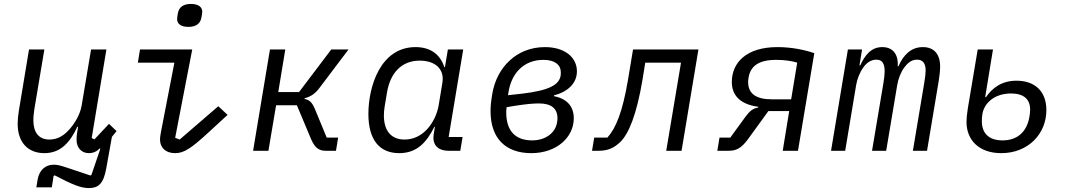

<svg xmlns="http://www.w3.org/2000/svg" viewBox="-20 -768 5441 978"><path d="M231.9 -57.2C176.1 -57.2 149.9 -95.2 149.9 -155.9C149.9 -166.9 150.9 -187.1 154.8 -210.9L206 -516H127.8L76 -203.8C72.1 -181.1 70 -157 70 -137.1C70 -43 122.2 12.1 206 12.1C286.9 12.1 335.9 -40.1 373.9 -122.2H377.8C372.2 -93 370 -74.9 370 -55C370 -14.9 396 12.1 432.2 12.1C446 12.1 458.1 8.9 469.1 2.8C475.9 -1.1 481.9 -6 487.9 -12.1L491.1 -9.9L446 122.2L441.1 126.1L317.8 84.9C282 73.2 271 71 252.8 71C210.9 71 179 99.1 171.2 149.1L165.1 186.1H244L252.8 128.9L258.2 125C354 175.1 394.2 190 432.2 190C480.1 190 507.1 169 521 90.9L550.1 -71L573.9 -100.1L535.2 -137.1L460.9 -57.9L447.1 -65L522 -516H443.9L396 -230.8C386 -171.9 348 -126.1 337 -112.9C307.9 -78.8 274.9 -57.2 231.9 -57.2Z M940 -631C980.1 -631 1001.1 -649.1 1006 -679C1008.2 -691.1 1010.3 -699.9 1010.3 -708.1C1010.3 -729 995 -747.9 952.1 -747.9C912.3 -747.9 891 -730.1 886 -699.9C884.2 -687.9 882.1 -679 882.1 -671.2C882.1 -649.9 897 -631 940 -631ZM682.2 -448.9H868.3L800.1 -96.9C798.3 -84.9 795.1 -70 795.1 -57.2C795.1 -17 822.1 12.1 872.2 12.1C917.3 12.1 954.2 -12.1 1048.3 -99.1L1139.2 -182.9L1092 -226.9L895.2 -57.2L872.2 -66.1L959.2 -516H693.2Z M1269.2 0H1347.3L1386.4 -231.9H1492.2L1564.3 -60C1582.4 -18.1 1602.3 0 1638.1 0H1691.4L1702.4 -67.1H1644.2L1583.5 -214.1C1568.2 -250 1553.3 -259.9 1531.2 -263.8L1532.3 -268.1C1562.1 -274.9 1585.2 -290.8 1607.2 -320L1755.3 -516H1667.3L1503.2 -299H1397.4L1433.2 -516H1355.1Z M2013.5 12.1C2102.3 12.1 2152.3 -40.8 2192.5 -122.2H2195.3L2189.3 -84.9C2181.5 -38 2202.4 0 2266.3 0H2324.6L2336.3 -70H2265.3L2339.5 -516H2261.4L2246.4 -426.1H2243.3C2221.6 -492.9 2170.5 -528.1 2096.6 -528.1C1917.3 -528.1 1856.5 -326 1856.5 -187.9C1856.5 -56.1 1912.3 12.1 2013.5 12.1ZM1935.4 -180C1935.4 -192.8 1936.4 -207 1939.3 -225.1L1951.3 -296.9C1967.3 -393.1 2022.4 -459.2 2118.3 -459.2C2194.6 -459.2 2245.4 -418 2233.3 -345.9L2214.5 -231.9C2206.3 -185 2185.4 -144.2 2159.4 -114C2124.3 -73.9 2082.4 -57.2 2040.5 -57.2C1971.6 -57.2 1935.4 -103 1935.4 -180Z M2686.4 12.1C2814.6 12.1 2902.7 -67.8 2902.7 -165.8C2902.7 -225.9 2867.5 -266 2801.5 -278.1V-282C2871.4 -300.1 2918.7 -343 2918.7 -404.8C2918.7 -476.9 2855.5 -528.1 2755.7 -528.1C2609.7 -528.1 2509.6 -422.9 2487.6 -290.1C2480.5 -247.9 2478.7 -224.1 2478.7 -202.1C2478.7 -61.1 2557.5 12.1 2686.4 12.1ZM2558.6 -196C2558.6 -206 2559.7 -215.9 2560.7 -221.9L2602.6 -229C2667.6 -239 2699.6 -241.1 2725.5 -241.1C2787.6 -241.1 2819.6 -215.9 2819.6 -165.8C2819.6 -158 2818.5 -149.9 2817.5 -144.2C2808.6 -89.1 2756.4 -52.9 2690.7 -52.9C2604.4 -52.9 2558.6 -101.9 2558.6 -196ZM2567.5 -283 2569.6 -295.1C2583.5 -391 2644.5 -463.1 2748.6 -463.1C2806.5 -463.1 2836.6 -437.1 2836.6 -399.9C2836.6 -394.2 2836.6 -388.1 2835.6 -382.1C2827.4 -335.9 2777.7 -307.2 2638.5 -290.8Z M2995.7 0H3028.8C3075.6 0 3107.6 -13.1 3141.7 -46.9C3181.8 -87 3222.7 -181.1 3253.6 -366.8L3266.7 -448.9H3448.9L3373.6 0H3451.7L3537.6 -516H3204.5L3178.6 -360.1C3151.6 -199.9 3117.5 -115.1 3073.9 -67.1H3006.7Z M3633.9 0H3691.8C3729.8 0 3755.7 -12.1 3790.8 -60L3893.8 -202.1H4000L3967 0H4044.7L4127.8 -497.2C4076 -514.9 4009.9 -528.1 3940 -528.1C3783 -528.1 3707.7 -449.9 3707.7 -350.1C3707.7 -282 3750.7 -236.2 3842.7 -224.1L3842 -220.2C3815.7 -215.9 3799 -203.1 3777 -172.9L3699.9 -67.1H3644.9ZM3790.8 -350.1C3790.8 -355.8 3790.8 -361.2 3793 -372.9C3802.9 -431.1 3843.8 -463.1 3933.9 -463.1C3978 -463.1 4014.9 -457 4040.8 -448.9L4009.9 -262.1H3910.9C3833.8 -262.1 3790.8 -289.1 3790.8 -350.1Z M4285.2 0 4340.9 -334.2C4345.9 -364 4358 -397 4377.1 -424C4393.1 -447.1 4415.8 -464.1 4443.9 -464.1C4471.9 -464.1 4486.2 -447.1 4486.2 -404.8C4486.2 -388.8 4484 -370 4480.1 -345.9L4421.9 0H4494L4550.1 -334.2C4555 -364 4567.1 -398.1 4585.9 -424C4603 -447.1 4622.9 -464.1 4650.9 -464.1C4681.1 -464.1 4695 -445 4695 -408C4695 -394.2 4692.1 -370 4687.9 -345.9L4630 0H4702.1L4762.1 -359C4766 -383.2 4768.8 -410.2 4768.8 -429C4768.8 -491.8 4737.9 -528.1 4681.1 -528.1C4621.1 -528.1 4582 -489 4556.1 -430H4552.9C4556.8 -486.2 4532 -528.1 4474.1 -528.1C4416.9 -528.1 4386 -486.9 4361.9 -435H4358L4371.1 -516H4299L4213.1 0Z M5080.3 12.1C5218 12.1 5310 -87 5310 -207C5310 -306.1 5248.2 -356.9 5158 -356.9C5081 -356.9 5034.1 -318.9 5002.1 -273.1H4998.2L5038 -516H4960.2L4910.2 -218C4905.2 -187.9 4903.1 -163 4903.1 -147C4903.1 -57.2 4964.1 12.1 5080.3 12.1ZM4981.2 -150.9C4981.2 -160.9 4982.2 -175.1 4984 -187.1C4994 -246.1 5049 -291.9 5130 -291.9C5195.3 -291.9 5227.3 -262.1 5227.3 -209.2C5227.3 -196 5225.1 -181.1 5223 -170.1C5209.2 -94.1 5160.2 -52.9 5086.3 -52.9C5015.3 -52.9 4981.2 -90.9 4981.2 -150.9Z"/></svg>

Font: Margiela Mono Italic Italic
Style: Regular
Weight: 400
Designer: Mike Abbink, Paul van der Laan, Pieter van Rosmalen
Foundry: Bold Monday
Version: Version 2.003 2021